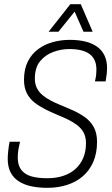

<svg xmlns="http://www.w3.org/2000/svg" viewBox="-20 -888 538 920"><path d="M208 12Q164 12 129.5 4.5Q95 -3 69.5 -19.5Q44 -36 30.5 -62.5Q17 -89 17 -127Q17 -143 19.5 -166Q22 -189 26 -209H76Q73 -198 69 -176.5Q65 -155 65 -133Q65 -96 82 -74Q99 -52 130 -43Q161 -34 206 -34Q248 -34 282 -45Q316 -56 340.5 -77.5Q365 -99 378.5 -130.5Q392 -162 392 -202Q392 -232 380.5 -253Q369 -274 349 -289Q329 -304 304 -316Q279 -328 252 -339Q223 -351 195.5 -365Q168 -379 145 -397Q122 -415 108.5 -441.5Q95 -468 95 -506Q95 -557 113.5 -593.5Q132 -630 163.5 -653Q195 -676 234 -686.5Q273 -697 314 -697Q356 -697 389 -689Q422 -681 445.5 -664Q469 -647 481 -621.5Q493 -596 493 -562Q493 -549 491.5 -534.5Q490 -520 486 -498H435Q440 -520 441 -532.5Q442 -545 442 -555Q442 -604 410 -628.5Q378 -653 312 -653Q273 -653 235 -639Q197 -625 172 -594.5Q147 -564 147 -511Q147 -485 157 -465.5Q167 -446 184 -432Q201 -418 222.5 -406.5Q244 -395 269 -385Q299 -373 330 -359Q361 -345 387.5 -326Q414 -307 429.5 -278.5Q445 -250 445 -208Q445 -154 427 -112.5Q409 -71 377 -43.5Q345 -16 301.5 -2Q258 12 208 12ZM213 -736 317 -868H367L424 -736H380L328 -854H355L260 -736Z"/></svg>

Font: Archivo Condensed Thin
Style: Italic
Weight: 250
Width: 3
Italic angle: -10°
Designer: Hector Gatti
Foundry: Omnibus-Type
Version: Version 2.001